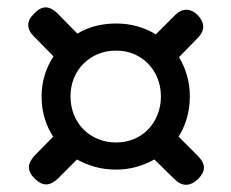

<svg xmlns="http://www.w3.org/2000/svg" viewBox="-20 -640 640 531"><path d="M527 -209Q544 -192 544 -176.5Q544 -161 528 -145Q511 -129 494.5 -129Q478 -129 462 -145L407 -199Q384 -186 357.5 -178.5Q331 -171 301 -171Q270 -171 243 -178.5Q216 -186 193 -199L140 -146Q123 -130 107.5 -130Q92 -130 76 -146Q60 -162 60 -177.5Q60 -193 76 -210L127 -262Q112 -285 103.5 -313Q95 -341 95 -373Q95 -404 103.5 -432Q112 -460 128 -484L74 -539Q58 -555 58 -571Q58 -587 75 -603Q91 -620 107 -619.5Q123 -619 139 -603L194 -547Q217 -561 244 -568Q271 -575 301 -575Q333 -575 360.5 -567Q388 -559 411 -545L464 -598Q479 -613 495.5 -613Q512 -613 527 -598Q542 -582 542 -566Q542 -550 526 -534L475 -482Q489 -459 497 -431.5Q505 -404 505 -373Q505 -342 497 -314Q489 -286 474 -262ZM301 -246Q328 -246 350.5 -255.5Q373 -265 389.5 -282Q406 -299 415.5 -322.5Q425 -346 425 -373Q425 -401 415.5 -424Q406 -447 389.5 -464Q373 -481 350.5 -490.5Q328 -500 301 -500Q274 -500 251 -490.5Q228 -481 211 -464Q194 -447 184.5 -424Q175 -401 175 -373Q175 -346 184.5 -322.5Q194 -299 211 -282Q228 -265 251 -255.5Q274 -246 301 -246Z"/></svg>

Font: Maple Mono Normal NL Medium
Style: Regular
Weight: 500
Monospace: yes
Designer: subframe7536
Version: Version 7.000